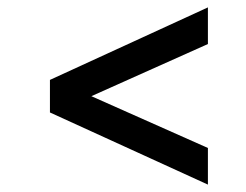

<svg xmlns="http://www.w3.org/2000/svg" viewBox="-20 -529 664 519"><path d="M542 -30 115 -225V-313L542 -509V-410L227 -269L542 -129Z"/></svg>

Font: Pitagon Sans Text Medium
Style: Regular
Weight: 500
Designer: Travis Tran
Foundry: Pitagon
Version: Version 1.000; ttfautohint (v1.8.4.7-5d5b);gftools[0.9.26]